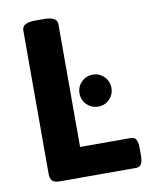

<svg xmlns="http://www.w3.org/2000/svg" viewBox="-73 -665 566 720"><g transform="rotate(-10 210.0 -305.0)"><path d="M60.1 0ZM60.1 -34.7V-581.5Q60.1 -595.7 72.8 -602.8Q85.4 -609.9 112.3 -609.9H141.6Q168.5 -609.9 181.2 -602.8Q193.8 -595.7 193.8 -581.5V-113.8H387.2Q400.9 -113.8 407 -103.5Q413.1 -93.3 413.1 -70.8V-43.5Q413.1 -20.5 407 -10.3Q400.9 0 387.2 0H94.7Q76.7 0 68.4 -8.3Q60.1 -16.6 60.1 -34.7ZM226.6 -311.5Q226.6 -337.4 244.4 -355Q262.2 -372.6 287.6 -372.6Q313 -372.6 330.6 -354.7Q348.1 -336.9 348.1 -311.5Q348.1 -286.6 330.6 -268.8Q313 -251 287.6 -251Q262.2 -251 244.4 -268.8Q226.6 -286.6 226.6 -311.5Z"/></g></svg>

Font: Jaldi
Style: Bold
Weight: 400
Designer: Pablo Cosgaya and Nicolas Silva
Foundry: Omnibus-Type
Version: Version 1.007